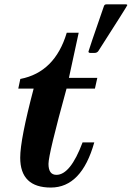

<svg xmlns="http://www.w3.org/2000/svg" viewBox="-20 -842 598 872"><path d="M210.9 9.8Q71.8 9.8 71.8 -126Q71.8 -208.5 132.8 -439.5H63L72.3 -483.4Q229.5 -513.7 283.2 -693.4H337.4L293 -488.3H421.9L411.1 -439.5H282.2Q200.2 -142.1 200.2 -97.7Q200.2 -47.9 236.3 -47.9Q299.8 -47.9 355 -195.3H408.2Q350.6 9.8 210.9 9.8ZM408.7 -601.6H390.6Q381.8 -601.6 381.8 -607.9Q381.8 -611.8 452.1 -814.5Q454.6 -822.3 463.9 -822.3H551.8Q558.1 -822.3 558.1 -818.4Q558.1 -815.4 426.8 -610.4Q420.9 -601.6 408.7 -601.6Z"/></svg>

Font: Munson
Style: Bold Italic
Weight: 700
Italic angle: -12°
Designer: Paul James MIller
Foundry: High-Logic / Made with FontCreator
Version: Version 2.10;May 5, 2019;FontCreator 11.5.0.2430 64-bit